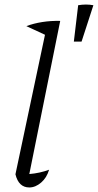

<svg xmlns="http://www.w3.org/2000/svg" viewBox="-20 -819 431 845"><path d="M196 -72Q186 -37 161 -15.5Q136 6 109 6Q62 6 48 -52L178 -666L96 -704Q128 -716 166 -722Q204 -728 245 -727L109 -53Q156 -57 196 -72ZM305 -636 324 -796Q359 -802 391 -796L339 -636Z"/></svg>

Font: Piazzolla Light
Style: Italic
Weight: 300
Italic angle: -11.3°
Designer: Juan Pablo del Peral
Foundry: Huerta Tipografica
Version: Version 1.330